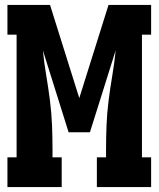

<svg xmlns="http://www.w3.org/2000/svg" viewBox="-20 -755 640 775"><path d="M10 0V-120H47V-615H10V-735H182L300 -359L418 -735H590V-615H553V-120H590V0H371V-120H408V-147Q408 -198 410 -249Q412 -300 418.5 -350.5Q425 -401 433.5 -451.5Q442 -502 447 -552L343 -221H257L153 -552Q158 -502 166.5 -451.5Q175 -401 181.5 -350.5Q188 -300 190 -249Q192 -198 192 -147V-120H229V0Z"/></svg>

Font: Iosevka Slab Heavy Extended
Style: Regular
Weight: 900
Width: 7
Monospace: yes
Designer: Belleve Invis
Foundry: Belleve Invis
Version: Version 11.1.0; ttfautohint (v1.8.3)